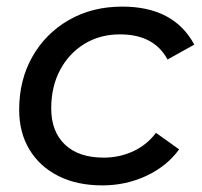

<svg xmlns="http://www.w3.org/2000/svg" viewBox="-20 -555 611 581"><path d="M290 6Q213 6 156.5 -22.5Q100 -51 69 -102.5Q38 -154 38 -223Q38 -313 78 -383.5Q118 -454 188.5 -494.5Q259 -535 350 -535Q506 -535 568 -420L487 -375Q446 -451 343 -451Q283 -451 236 -422.5Q189 -394 162 -343.5Q135 -293 135 -227Q135 -157 176.5 -117.5Q218 -78 294 -78Q341 -78 382.5 -97Q424 -116 452 -153L522 -103Q485 -52 423 -23Q361 6 290 6Z"/></svg>

Font: Montserrat Medium
Style: Italic
Weight: 500
Italic angle: -11.3°
Designer: Julieta Ulanovsky
Foundry: Julieta Ulanovsky
Version: Version 9.000; ttfautohint (v1.8.4.7-5d5b)